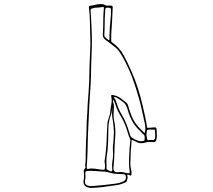

<svg xmlns="http://www.w3.org/2000/svg" viewBox="-20 -851 1040 939"><path d="M624 -167Q623 -148 621 -129Q619 -110 619 -91Q618 -73 617.5 -55.5Q617 -38 621 -21Q623 -15 623 -9Q623 -3 623 2Q623 11 615 6Q611 4 608 4Q600 1 603 9Q605 16 603.5 22Q602 28 600 35Q599 39 596 40Q593 41 589 43Q574 50 558 53Q542 56 525 58Q500 61 474.5 64.5Q449 68 423 68Q419 68 415.5 67Q412 66 408 65Q385 57 389 30Q391 20 391 10Q391 0 390 -10Q388 -19 394 -25Q399 -30 397.5 -36Q396 -42 397 -47Q399 -59 399 -71Q399 -83 399 -94Q400 -113 400 -131.5Q400 -150 401 -168Q403 -190 403 -211Q403 -232 404 -254Q406 -277 407 -299.5Q408 -322 409 -344Q411 -370 413 -396Q415 -422 416 -447Q417 -468 417 -489Q417 -510 418 -531Q419 -556 420 -580Q421 -604 422 -629Q422 -643 422 -658Q422 -673 421 -688Q420 -720 419.5 -750.5Q419 -781 415 -812Q413 -822 421 -823Q434 -824 446.5 -827.5Q459 -831 472 -831Q477 -831 482.5 -830.5Q488 -830 493 -827Q498 -823 504.5 -823.5Q511 -824 517 -824Q527 -824 529.5 -821.5Q532 -819 531 -809Q530 -778 528 -746.5Q526 -715 524 -683V-651Q524 -646 528 -644Q565 -618 585 -580.5Q605 -543 622 -504Q640 -464 653.5 -422Q667 -380 677 -337Q683 -311 689 -284Q695 -257 699 -230Q699 -225 705 -226Q711 -226 717.5 -226.5Q724 -227 731 -228Q740 -229 743 -226Q746 -223 746 -215Q746 -202 747 -190Q748 -178 744 -165Q740 -155 731 -156Q719 -157 707.5 -156.5Q696 -156 684 -152Q664 -147 645 -158Q641 -161 635.5 -163Q630 -165 624 -167ZM687 -200Q693 -218 690 -235Q689 -246 686 -257.5Q683 -269 681 -280Q676 -304 670.5 -328Q665 -352 658 -375Q645 -422 628.5 -467Q612 -512 589 -555Q579 -575 567 -593.5Q555 -612 537 -625Q527 -633 517 -640.5Q507 -648 496 -656Q489 -661 485.5 -668Q482 -675 483 -685Q485 -717 485 -748.5Q485 -780 488 -811Q488 -819 483 -817Q470 -814 456.5 -814Q443 -814 429 -809Q423 -808 423 -800Q425 -777 426 -753.5Q427 -730 428 -707Q431 -649 428 -592Q427 -564 426 -536.5Q425 -509 425 -481Q424 -447 421.5 -412Q419 -377 417 -342Q415 -304 413.5 -265.5Q412 -227 410 -188Q409 -149 408 -110Q407 -71 404 -32Q404 -23 412 -25Q415 -25 418 -26Q421 -27 424 -27Q438 -27 451 -25Q464 -23 477 -21Q488 -20 490.5 -22Q493 -24 494 -35Q494 -39 493.5 -42.5Q493 -46 493 -50Q492 -54 491.5 -58.5Q491 -63 492 -67Q494 -82 496 -96.5Q498 -111 499 -126Q501 -146 501.5 -165.5Q502 -185 503 -205Q504 -223 505 -241.5Q506 -260 513 -278Q515 -284 517 -290.5Q519 -297 519 -304Q521 -323 524.5 -342Q528 -361 524 -380Q522 -389 532 -386Q537 -385 542 -384Q547 -383 551 -381Q564 -376 574.5 -367.5Q585 -359 595 -351Q604 -345 607 -333Q614 -308 623.5 -284Q633 -260 649 -240Q657 -230 667 -220Q677 -210 687 -200ZM490 -676Q492 -671 497.5 -666Q503 -661 509 -656Q516 -652 515 -660Q515 -669 515.5 -677.5Q516 -686 516 -694Q517 -721 520 -748Q523 -775 523 -802Q523 -813 513 -813Q500 -814 497.5 -812Q495 -810 494 -796V-792Q492 -764 492 -735.5Q492 -707 490 -676ZM537 -376Q538 -371 541.5 -367.5Q545 -364 546 -359Q552 -341 558.5 -324Q565 -307 575 -291Q588 -270 597 -247.5Q606 -225 613 -201Q615 -195 617 -188.5Q619 -182 625 -178Q644 -165 662 -161Q667 -160 672.5 -160.5Q678 -161 682 -162Q687 -162 687 -168Q688 -176 687.5 -183Q687 -190 680 -195Q676 -198 673 -202Q670 -206 666 -210Q641 -232 626.5 -259Q612 -286 604 -316Q600 -329 594.5 -338.5Q589 -348 578 -355Q574 -358 570 -361Q566 -364 561 -367Q556 -370 550.5 -373.5Q545 -377 537 -376ZM533 -364Q533 -360 532.5 -356.5Q532 -353 533 -351Q537 -344 537 -337.5Q537 -331 537 -323Q536 -308 535.5 -292.5Q535 -277 538 -262Q543 -240 544 -218Q545 -196 543 -174Q540 -139 539.5 -103.5Q539 -68 535 -33Q532 -5 561 -9Q572 -11 583 -8.5Q594 -6 604 -4Q612 -3 613.5 -4Q615 -5 614 -12Q610 -41 611 -70.5Q612 -100 614 -130Q615 -137 615.5 -144Q616 -151 617 -158Q619 -167 615 -174.5Q611 -182 609 -189Q602 -213 593.5 -236.5Q585 -260 571 -282Q564 -294 557.5 -307Q551 -320 547 -333Q544 -341 541 -349Q538 -357 533 -364ZM529 -328Q528 -318 527 -308Q526 -298 522 -288Q511 -257 510 -225Q509 -193 509 -161Q508 -145 507 -128Q506 -111 503 -95Q500 -78 500.5 -61Q501 -44 501 -27Q501 -23 503 -22Q508 -20 512.5 -17Q517 -14 523 -13Q529 -12 529 -19Q529 -24 528.5 -29.5Q528 -35 528 -40Q528 -50 529.5 -59Q531 -68 532 -78Q534 -95 532.5 -111Q531 -127 533 -143Q535 -158 535.5 -173Q536 -188 537 -203Q537 -217 535.5 -232Q534 -247 532 -261Q528 -278 528 -295Q528 -312 529 -328ZM715 -218Q702 -217 700 -215Q698 -213 697 -200Q697 -198 696.5 -195.5Q696 -193 696 -191Q698 -185 698 -179Q698 -173 701 -168Q703 -164 709 -165.5Q715 -167 719 -167Q722 -166 727 -166Q734 -165 738 -174Q739 -179 739 -184.5Q739 -190 739 -194Q738 -215 737 -216.5Q736 -218 716 -217Q716 -217 716 -217.5Q716 -218 715 -218ZM396 41Q395 50 405 55Q411 57 416.5 58.5Q422 60 429 59Q450 58 471.5 55.5Q493 53 514 51Q531 49 548.5 46.5Q566 44 582 37Q600 28 595 9Q592 1 584 1Q568 0 552.5 -0.5Q537 -1 522 -5Q513 -8 503.5 -10Q494 -12 483 -12Q465 -13 446.5 -14.5Q428 -16 409 -15Q396 -15 397 -2Q398 2 398 7Q398 12 398 17Q397 23 396 29Q395 35 396 41Z"/></svg>

Font: Rock 3D
Style: Regular
Weight: 400
Version: Version 1.000